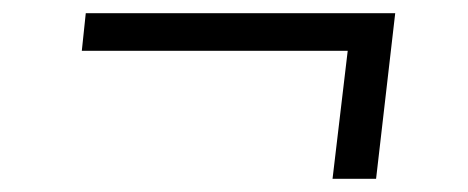

<svg xmlns="http://www.w3.org/2000/svg" viewBox="-20 -428 709 291"><path d="M484 -157 507 -351H104L110 -408H579L550 -157Z"/></svg>

Font: Koeln Type Sans Light
Style: Italic
Weight: 300
Italic angle: -7.5°
Designer: Eben Sorkin
Foundry: Eben Sorkin
Version: Version 2.001